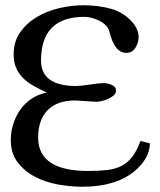

<svg xmlns="http://www.w3.org/2000/svg" viewBox="-20 -704 609 730"><path d="M550 -159Q549 -101 490 -52Q419 6 293 6Q249 6 201 -2.5Q153 -11 113 -32Q73 -53 47 -87Q21 -121 21 -172Q21 -203 30.5 -233Q40 -263 57.5 -287.5Q75 -312 100.5 -329Q126 -346 158 -352Q130 -365 107 -378Q84 -391 67.5 -407.5Q51 -424 41.5 -445.5Q32 -467 32 -498Q32 -546 56.5 -581Q81 -616 119.5 -639Q158 -662 205 -673Q252 -684 297 -684Q356 -684 404 -670Q422 -665 440.5 -654.5Q459 -644 474 -629.5Q489 -615 498 -598Q507 -581 507 -563Q507 -542 495 -522.5Q483 -503 460 -503Q415 -503 396 -584Q393 -597 382.5 -607.5Q372 -618 358 -625Q344 -632 329 -636Q314 -640 301 -640Q136 -640 136 -474Q136 -377 270 -377Q277 -377 291.5 -378.5Q306 -380 321.5 -382.5Q337 -385 352 -386.5Q367 -388 375 -388Q388 -388 404.5 -381.5Q421 -375 421 -359Q421 -349 412.5 -341.5Q404 -334 392 -328.5Q380 -323 367.5 -320Q355 -317 347 -317Q341 -317 329.5 -318Q318 -319 305.5 -319.5Q293 -320 282 -321Q271 -322 266 -322Q197 -322 161 -285Q125 -248 125 -181Q125 -54 315 -54Q356 -54 387 -57.5Q418 -61 441.5 -73Q465 -85 482.5 -107.5Q500 -130 514 -168Z"/></svg>

Font: STIXGeneralUnicodeRegular
Style: Regular
Weight: 400
Designer: MicroPress Inc., with final additions and corrections provided by Coen Hoffman, Elsevier (retired)
Version: Version 1.1.0